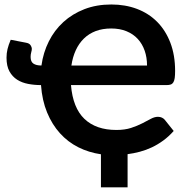

<svg xmlns="http://www.w3.org/2000/svg" viewBox="-20 -678 820 848"><path d="M471.7 -658.2Q533.2 -658.2 585 -638.7Q636.7 -619.1 674.1 -581.5Q711.4 -543.9 732.4 -489.3Q753.4 -434.6 753.4 -364.7Q753.4 -345.7 751.7 -333.7Q750 -321.8 745.8 -314.7Q741.7 -307.6 734.4 -304.9Q727.1 -302.2 715.8 -302.2H293.5Q301.8 -201.7 353 -152.8Q404.3 -104 494.1 -104Q531.2 -104 558.8 -113Q586.4 -122.1 607.9 -133.1Q629.4 -144 646 -153.1Q662.6 -162.1 677.7 -162.1Q687.5 -162.1 695.3 -158.4Q703.1 -154.8 708.5 -147.9L747.1 -99.6Q725.6 -75.2 701.2 -57.4Q676.8 -39.6 650.9 -27.3Q625 -15.1 597.7 -7.8Q570.3 -0.5 543.5 2.9V149.4H425.8V3.4Q372.1 -4.4 325.9 -27.6Q279.8 -50.8 244.9 -89.4Q210 -127.9 188 -181.2Q166 -234.4 161.1 -302.2H160.6Q131.8 -302.2 104.5 -307.4Q77.1 -312.5 55.9 -325.9Q34.7 -339.4 21.7 -362.8Q8.8 -386.2 8.8 -423.3Q8.8 -442.9 13.2 -461.2Q17.6 -479.5 27.3 -502.4L95.2 -489.3Q109.4 -486.8 115 -478.3Q120.6 -469.7 120.6 -462.9Q120.6 -456.1 117.9 -446.8Q115.2 -437.5 115.2 -426.3Q115.2 -405.3 127.7 -397Q140.1 -388.7 162.6 -388.7H163.1Q170.9 -445.8 195.6 -495.1Q220.2 -544.4 259.8 -580.6Q299.3 -616.7 352.8 -637.5Q406.2 -658.2 471.7 -658.2ZM471.2 -552.2Q433.1 -552.2 402.8 -540.8Q372.6 -529.3 350.6 -507.8Q328.6 -486.3 314.7 -456.1Q300.8 -425.8 295.4 -388.7H629.4Q629.4 -424.3 618.9 -454.3Q608.4 -484.4 588.4 -506.1Q568.4 -527.8 538.8 -540Q509.3 -552.2 471.2 -552.2Z"/></svg>

Font: Carlito
Style: Bold
Weight: 700
Designer: Lukasz Dziedzic
Foundry: tyPoland Lukasz Dziedzic
Version: Version 1.104